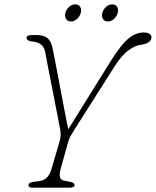

<svg xmlns="http://www.w3.org/2000/svg" viewBox="-20 -861 715 881"><path d="M322 -11.5Q322 0 299 0H126Q111 0 111 -11.5Q111 -23.5 133.5 -26.5L162.5 -30.5Q202 -36 216 -85L252.5 -209Q261.5 -238.5 256.5 -265Q252 -288.5 245 -325.2Q238 -362 229.5 -404.8Q221 -447.5 212.8 -489.5Q204.5 -531.5 197.8 -566.5Q191 -601.5 187.5 -621.5Q179.5 -666 129 -670.5Q103 -672.5 102 -687Q101.5 -692.5 107.2 -696.2Q113 -700 121 -700H150Q182 -700 198.5 -685.5Q215 -671 222 -636Q227.5 -610.5 236.2 -564.2Q245 -518 255.2 -463.5Q265.5 -409 275.5 -357Q285.5 -305 293 -267.5L486 -577.5Q534.5 -655.5 569 -683.8Q603.5 -712 638.5 -712Q658.5 -712 666.8 -705.2Q675 -698.5 675 -691Q675 -677 663 -667.8Q651 -658.5 621 -654.5Q600 -651.5 569.5 -630.2Q539 -609 503.5 -553L319 -262Q309 -246 303.2 -235.8Q297.5 -225.5 294 -214L257 -81.5Q252 -62 255.2 -48.5Q258.5 -35 274 -32L303.5 -26.5Q322 -23 322 -11.5ZM305.5 -762.5Q290 -762.5 283 -774.2Q276 -786 280 -802Q284.5 -818 297.2 -829.5Q310 -841 326 -841Q341 -841 348 -829.5Q355 -818 350.5 -802Q346.5 -786 333.8 -774.2Q321 -762.5 305.5 -762.5ZM475 -762.5Q459.5 -762.5 452.5 -774.2Q445.5 -786 449.5 -802Q454 -818 466.8 -829.5Q479.5 -841 495.5 -841Q510.5 -841 517.5 -829.5Q524.5 -818 520 -802Q516 -786 503.2 -774.2Q490.5 -762.5 475 -762.5Z"/></svg>

Font: Fraunces 9pt S100 Thin
Style: Italic
Weight: 100
Italic angle: -16°
Version: Version 1.000; ttfautohint (v1.8.3)